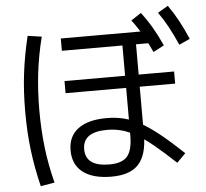

<svg xmlns="http://www.w3.org/2000/svg" viewBox="-60 -919 1119 1042"><g transform="rotate(-5 500.0 -397.5)"><path d="M508 42Q407 42 352.5 0.5Q298 -41 298 -119Q298 -196 352.5 -236.5Q407 -277 508 -277Q558 -277 602 -266Q646 -255 692 -229.5Q738 -204 792.5 -160Q847 -116 917 -50L869 -2Q803 -64 753 -105Q703 -146 662 -169.5Q621 -193 583.5 -203Q546 -213 505 -213Q372 -213 372 -119Q372 -25 502 -25Q571 -25 599.5 -58.5Q628 -92 628 -172V-662H298V-729H790V-662H702V-169Q702 -60 655.5 -9Q609 42 508 42ZM298 -431V-497H895V-431ZM793 -612Q767 -669 742.5 -711.5Q718 -754 688 -793L743 -829Q776 -786 802 -741Q828 -696 852 -643ZM936 -639Q911 -696 887.5 -739Q864 -782 836 -822L892 -855Q923 -811 947.5 -765.5Q972 -720 995 -666ZM120 60Q95 -42 83 -140Q71 -238 71 -350Q71 -460 83 -558Q95 -656 120 -759L196 -748Q171 -649 159.5 -552.5Q148 -456 148 -350Q148 -243 159.5 -146.5Q171 -50 196 47Z"/></g></svg>

Font: M PLUS 1
Style: Regular
Weight: 400
Designer: Coji Morishita
Foundry: UNDERFOREST DESIGN
Version: Version 1.001